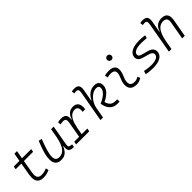

<svg xmlns="http://www.w3.org/2000/svg" viewBox="306 -2112 3490 3490"><g transform="rotate(-45 2051.0 -367.0)"><path d="M331.1 9.8Q174.8 9.8 174.8 -141.6Q174.8 -173.3 179.2 -203.6Q183.6 -233.9 192.9 -287.1L222.7 -458H77.1L87.4 -517.6H233.4L260.7 -674.3H326.7L299.3 -517.6H535.6L525.4 -458H288.6L258.8 -287.1Q249.5 -234.9 245.1 -206.5Q240.7 -178.2 240.7 -147.9Q240.7 -51.3 340.3 -51.3Q378.4 -51.3 407.5 -58.1Q436.5 -64.9 476.1 -82L488.8 -26.4Q455.1 -11.2 417.5 -0.7Q379.9 9.8 331.1 9.8Z M784.2 10.3Q711.9 10.3 673.8 -29.5Q635.7 -69.3 635.7 -145Q635.7 -224.6 662.4 -315.2Q689 -405.8 738.3 -527.3L802.2 -514.6Q752 -385.3 726.8 -298.8Q701.7 -212.4 701.7 -150.9Q701.7 -50.8 797.9 -50.8Q879.4 -50.8 933.3 -122.1Q987.3 -193.4 1015.6 -341.3L1047.4 -517.6H1113.3L1043.9 -126.5Q1037.6 -88.4 1052 -72Q1066.4 -55.7 1109.4 -53.7H1122.6L1111.8 4.9H1100.6Q1022.5 4.9 999.5 -32.5Q976.6 -69.8 991.2 -138.7H981.4Q963.4 -96.2 938.7 -62.5Q914.1 -28.8 877 -9.3Q839.8 10.3 784.2 10.3Z M1172.9 0 1183.6 -59.6H1310.1L1365.2 -373.5Q1381.3 -466.8 1304.7 -466.8Q1286.1 -466.8 1268.1 -464.4Q1250 -461.9 1231.9 -456.5L1223.6 -515.6Q1244.6 -522.5 1267.3 -524.9Q1290 -527.3 1314 -527.3Q1384.8 -527.3 1413.6 -490.5Q1442.4 -453.6 1432.1 -377H1439.5Q1458 -448.7 1503.2 -488Q1548.3 -527.3 1616.2 -527.3Q1691.9 -527.3 1723.9 -478Q1755.9 -428.7 1742.2 -335.4H1676.3Q1684.6 -401.9 1666.3 -434.1Q1647.9 -466.3 1600.1 -466.3Q1556.2 -466.3 1517.8 -440.7Q1479.5 -415 1449.5 -356Q1419.4 -296.9 1400.4 -196.3L1376 -59.6H1521.5L1510.7 0Z M2231 9.8Q2138.2 9.8 2082.5 -46.4Q2026.9 -102.5 2011.2 -207.5Q2117.7 -254.9 2167.7 -305.9Q2217.8 -356.9 2217.8 -407.7Q2217.8 -466.3 2152.3 -466.3Q2101.1 -466.3 2050.3 -434.3Q1999.5 -402.3 1960 -346.2Q1920.4 -290 1903.3 -216.8L1865.2 0H1798.8L1904.3 -597.7Q1912.1 -642.1 1901.6 -663.1Q1891.1 -684.1 1856.9 -684.1Q1844.2 -684.1 1831.1 -682.9Q1817.9 -681.6 1805.2 -678.7L1797.9 -734.9Q1813.5 -739.3 1829.8 -741Q1846.2 -742.7 1862.3 -742.7Q1933.1 -742.7 1958.5 -707Q1983.9 -671.4 1970.2 -595.7L1930.2 -367.2H1938Q1965.3 -434.6 2023.7 -481Q2082 -527.3 2165.5 -527.3Q2222.2 -527.3 2252.9 -498Q2283.7 -468.8 2283.7 -415Q2283.7 -342.3 2230 -283.2Q2176.3 -224.1 2083 -179.2Q2103.5 -108.9 2140.6 -80.1Q2177.7 -51.3 2242.7 -51.3Q2255.9 -51.3 2263.4 -51.8Q2271 -52.2 2279.3 -52.7L2285.2 4.9Q2272.9 6.8 2260.5 8.3Q2248 9.8 2231 9.8Z M2831.1 -81.1 2852.5 -31.2Q2824.7 -14.2 2793.9 -2.2Q2763.2 9.8 2723.1 9.8Q2638.7 9.8 2597.2 -31.7Q2555.7 -73.2 2560.5 -153.3Q2563 -189.9 2574.7 -224.6Q2586.4 -259.3 2600.3 -292Q2614.3 -324.7 2621.6 -355Q2635.7 -410.2 2611.3 -438.5Q2586.9 -466.8 2528.3 -466.8Q2481.9 -466.8 2439 -455.6L2428.7 -513.7Q2457.5 -522 2486.3 -524.7Q2515.1 -527.3 2543.9 -527.3Q2632.8 -527.3 2670.2 -480.7Q2707.5 -434.1 2685.5 -345.2Q2677.2 -310.5 2664.3 -280.5Q2651.4 -250.5 2640.4 -221.2Q2629.4 -191.9 2627 -157.7Q2619.6 -51.3 2729 -51.3Q2757.8 -51.3 2779.5 -58.1Q2801.3 -64.9 2831.1 -81.1ZM2714.4 -630.4Q2690.9 -630.4 2674.3 -647Q2657.7 -663.6 2657.7 -687Q2657.7 -710.4 2674.3 -727.1Q2690.9 -743.7 2714.4 -743.7Q2737.8 -743.7 2754.4 -727.1Q2771 -710.4 2771 -687Q2771 -663.6 2754.4 -647Q2737.8 -630.4 2714.4 -630.4Z M3146.5 9.8Q3032.7 9.8 2970.2 -9.8L2989.3 -71.8Q3088.9 -51.3 3157.2 -51.3Q3247.1 -51.3 3296.4 -76.9Q3345.7 -102.5 3345.7 -148.9Q3345.7 -172.9 3327.9 -190.9Q3310.1 -209 3277.8 -218.3L3133.3 -260.3Q3089.4 -272.9 3065.2 -300Q3041 -327.1 3041 -363.3Q3041 -441.4 3114.5 -484.4Q3188 -527.3 3321.8 -527.3Q3355 -527.3 3391.8 -524.4Q3428.7 -521.5 3463.4 -516.1L3446.3 -458Q3362.3 -466.3 3309.6 -466.3Q3213.4 -466.3 3160.4 -441.2Q3107.4 -416 3107.4 -369.6Q3107.4 -329.1 3163.6 -313.5L3307.1 -273.4Q3357.4 -259.8 3384.5 -228.3Q3411.6 -196.8 3411.6 -152.8Q3411.6 -75.2 3342.3 -32.7Q3272.9 9.8 3146.5 9.8Z M3899.4 0 3960 -344.2Q3970.7 -405.3 3949.2 -435.8Q3927.7 -466.3 3870.6 -466.3Q3822.8 -466.3 3781 -438.2Q3739.3 -410.2 3707 -344.7Q3674.8 -279.3 3654.8 -167.5L3656.2 -178.2L3624.5 0H3558.1L3663.1 -595.7Q3671.4 -640.1 3660.6 -661.1Q3649.9 -682.1 3615.7 -682.1Q3603 -682.1 3590.1 -680.9Q3577.1 -679.7 3564.5 -676.8L3557.1 -734.9Q3573.2 -739.3 3589.4 -741Q3605.5 -742.7 3621.6 -742.7Q3692.4 -742.7 3717.8 -707Q3743.2 -671.4 3730 -595.7L3691.4 -377H3699.7Q3719.2 -448.7 3768.3 -488Q3817.4 -527.3 3890.1 -527.3Q4058.6 -527.3 4025.9 -340.3L3965.8 0Z"/></g></svg>

Font: Cascadia Code Light
Style: Italic
Weight: 300
Italic angle: -10°
Monospace: yes
Designer: Aaron Bell
Foundry: Saja Typeworks
Version: Version 2404.023; ttfautohint (v1.8.4)